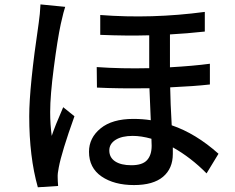

<svg xmlns="http://www.w3.org/2000/svg" viewBox="-20 -792 1040 850"><path d="M159.2 -772.5 268.6 -761.7Q262.7 -746.1 249 -685.5Q234.4 -617.2 218.3 -493.2Q202.1 -369.1 202.1 -295.9Q202.1 -241.2 209 -190.4Q222.7 -232.4 259.8 -317.4L309.6 -277.3Q252.9 -119.1 240.2 -50.8Q234.4 -23.4 235.4 -5.9Q235.4 7.8 237.3 31.2L147.5 37.1Q109.4 -97.7 109.4 -277.3Q109.4 -407.2 151.4 -690.4Q157.2 -729.5 159.2 -772.5ZM651.4 -146.5Q651.4 -166 650.4 -177.7Q605.5 -190.4 567.4 -190.4Q519.5 -190.4 491.7 -172.9Q463.9 -155.3 463.9 -126Q463.9 -94.7 489.7 -77.6Q515.6 -60.5 561.5 -60.5Q610.4 -60.5 630.9 -83Q651.4 -105.5 651.4 -146.5ZM909.2 -509.8V-418Q840.8 -410.2 733.4 -405.3Q734.4 -337.9 740.2 -237.3Q846.7 -201.2 947.3 -111.3L894.5 -24.4Q825.2 -94.7 745.1 -139.6V-110.4Q745.1 -45.9 701.7 -9.3Q658.2 27.3 573.2 27.3Q485.4 27.3 429.7 -10.7Q374 -48.8 374 -120.1Q374 -181.6 425.3 -223.6Q476.6 -265.6 570.3 -265.6Q611.3 -265.6 647.5 -259.8Q641.6 -387.7 641.6 -401.4Q502.9 -399.4 409.2 -404.3L408.2 -495.1Q517.6 -487.3 640.6 -490.2V-635.7Q541 -632.8 423.8 -637.7V-725.6Q651.4 -708 886.7 -739.3V-652.3Q806.6 -643.6 732.4 -639.6V-494.1Q835.9 -500 909.2 -509.8Z"/></svg>

Font: Gen Shin Gothic Medium
Style: Regular
Weight: 500
Designer: [Source Han Sans]
Ryoko NISHIZUKA  (kana & ideographs); Paul D. Hunt (Latin, Greek & Cyrillic); Wenlong ZHANG  (bopomofo
Version: Version 1.002.20150607